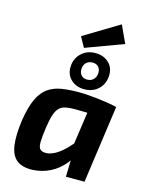

<svg xmlns="http://www.w3.org/2000/svg" viewBox="-141 -1049 874 1145"><g transform="rotate(15 296.5 -476.0)"><path d="M465 -964 515 -856 283 -770 248 -833ZM324 -507Q350 -507 382.5 -504.5Q415 -502 448.5 -498Q482 -494 511.5 -489Q541 -484 560 -479L460 -400Q420 -401 386.5 -402Q353 -403 324 -403Q291 -403 268 -398Q245 -393 230 -378Q215 -363 205 -334Q195 -305 188 -256Q179 -194 178.5 -161.5Q178 -129 190 -117Q202 -105 228 -106Q255 -107 284.5 -124Q314 -141 343.5 -170.5Q373 -200 400 -237L425 -189Q405 -130 368.5 -85.5Q332 -41 283 -16Q234 9 174 12Q109 14 75 -14.5Q41 -43 33 -104Q25 -165 38 -257Q51 -342 75 -392.5Q99 -443 134.5 -467.5Q170 -492 217.5 -499.5Q265 -507 324 -507ZM415 -488 560 -479 493 0H378L381 -112L363 -124ZM359 -758Q407 -758 439 -729.5Q471 -701 471 -655Q471 -601 436.5 -566.5Q402 -532 347 -532Q299 -532 267 -561Q235 -590 235 -636Q235 -689 270 -723.5Q305 -758 359 -758ZM356 -699Q331 -699 316 -683Q301 -667 301 -642Q301 -620 314 -606Q327 -592 350 -592Q375 -592 390 -608.5Q405 -625 405 -650Q405 -672 392 -685.5Q379 -699 356 -699Z"/></g></svg>

Font: Exo 2
Style: Bold Italic
Weight: 700
Italic angle: -8°
Designer: Natanael Gama
Foundry: Natanael Gama
Version: Version 2.010